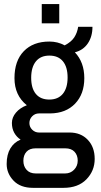

<svg xmlns="http://www.w3.org/2000/svg" viewBox="-20 -738 492 939"><path d="M184.2 -718.1H269.8V-623.8H184.2ZM432.2 -606.9Q432.2 -559.1 409.4 -525.6Q386.6 -492.2 346.2 -482.2Q392.3 -433.5 392.3 -355.8Q392.3 -278 347.3 -231.1Q302.3 -184.2 225.9 -183.3H170.7Q151.2 -183.3 137.5 -169.4Q123.8 -155.5 123.8 -136.2Q123.8 -116.9 137.7 -103.4Q151.6 -89.9 170.7 -89.9H320.2Q375.3 -89.9 409.2 -54.3Q443.1 -18.7 443.1 39.3Q443.1 97.3 402.7 139Q362.3 180.7 290.2 180.7H141.6Q79.9 180.7 46.3 145.5Q12.6 110.3 12.6 64.1Q12.6 17.8 30.8 -12.4Q49.1 -42.6 80.8 -55.2Q61.3 -67.8 49.7 -88.6Q38.2 -109.5 38.2 -136.6Q38.2 -163.8 58 -187.2Q77.8 -210.7 111.2 -223.3Q50.8 -271.5 50.8 -356Q50.8 -440.5 96.4 -487.6Q142.1 -534.8 221.5 -534.8Q262.4 -534.8 296.3 -516.1Q328.8 -533 343.4 -555.6Q357.9 -578.2 362.3 -606.9ZM310.6 -359Q310.6 -410.5 287.6 -438.3Q264.6 -466.1 221.5 -466.1Q178.5 -466.1 155.5 -437.7Q132.5 -409.2 132.5 -357.7Q132.5 -306.3 155.3 -278.7Q178.1 -251.1 221.1 -251.1Q264.1 -251.1 287.4 -279.3Q310.6 -307.6 310.6 -359ZM154.6 -12.6Q124.7 -12.6 109.5 4.3Q94.3 21.3 94.3 48.2Q94.3 75.2 110.1 92.7Q126 110.3 154.6 110.3H298.9Q324.5 110.3 342.3 92.1Q360.1 73.8 360.1 47.6Q360.1 21.3 344.5 4.3Q328.8 -12.6 298.9 -12.6Z"/></svg>

Font: Puralecka Narrow
Style: Regular
Weight: 400
Designer: Hector Gatti, Marcela Romero, Pablo Cosgaya and Nicolas Silva
Version: Version 1.004;PS 001.004;hotconv 1.0.70;makeotf.lib2.5.58329